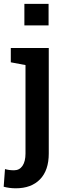

<svg xmlns="http://www.w3.org/2000/svg" viewBox="-42 -782 340 1015"><path d="M41.5 213.4Q7.8 213.4 -22.5 205.1L-15.6 111.8Q5.4 118.2 32.2 118.2Q61 118.2 76.9 94.7Q92.8 71.3 92.8 29.8V-438L15.1 -452.6V-528.3H215.8V29.8Q215.8 118.2 169.7 165.8Q123.5 213.4 41.5 213.4ZM86.9 -647.9V-761.7H214.8V-647.9Z"/></svg>

Font: Roboto Slab Medium
Style: Regular
Weight: 500
Designer: Google
Version: Version 2.001; ttfautohint (v1.8.3)